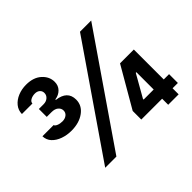

<svg xmlns="http://www.w3.org/2000/svg" viewBox="-152 -978 1225 1225"><g transform="rotate(-45 460.0 -366.0)"><path d="M192.9 -318.8Q152.8 -318.8 117.4 -331.3Q82 -343.8 59.8 -367.4Q37.6 -391.1 36.6 -425.3H137.7Q139.6 -416 156.2 -408.9Q172.9 -401.9 194.3 -401.9Q217.8 -401.9 233.2 -414.1Q248.5 -426.3 248.5 -445.8Q248.5 -465.8 232.4 -479.5Q216.3 -493.2 186.5 -493.2H143.6V-564.5H186.5Q210 -564.5 225.6 -578.1Q241.2 -591.8 241.2 -611.8Q241.2 -629.9 228.5 -641.1Q215.8 -652.3 195.3 -652.3Q173.8 -652.3 156.7 -643.1Q139.6 -633.8 139.2 -618.2H44.4Q44.9 -652.3 65.9 -678Q86.9 -703.6 121.1 -717.8Q155.3 -731.9 195.8 -731.9Q261.2 -731.9 299.6 -697.3Q337.9 -662.6 337.9 -615.2Q337.9 -582 316.7 -560.1Q295.4 -538.1 261.2 -533.2V-528.8Q354.5 -517.6 354.5 -438.5Q354.5 -385.7 308.8 -352.3Q263.2 -318.8 192.9 -318.8ZM177.7 0 677.7 -727.5H778.8L278.8 0ZM558.1 -54.7V-132.3L715.8 -404.3H840.3V-134.3H888.2V-54.7H840.3V0H746.1V-54.7ZM749.5 -134.3V-290.5H744.1L658.7 -140.1V-134.3Z"/></g></svg>

Font: Inter
Style: Bold
Weight: 700
Designer: Rasmus Andersson
Foundry: rsms
Version: Version 4.001;git-9221beed3